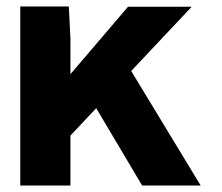

<svg xmlns="http://www.w3.org/2000/svg" viewBox="-20 -577 690 597"><path d="M144 -97 150 -289 378 -556H576ZM422 0 232 -320 376 -376 604 0ZM43 0V-557H194L199 -457V0Z"/></svg>

Font: Azeret Mono Thin
Style: Regular
Weight: 100
Designer: Martin Vácha
Foundry: Displaay
Version: Version 1.002